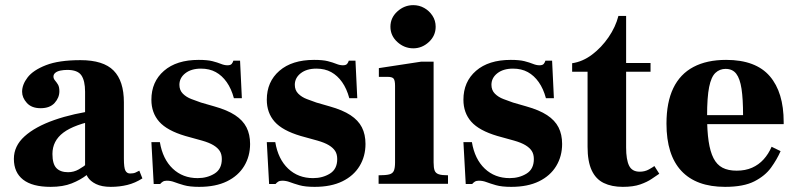

<svg xmlns="http://www.w3.org/2000/svg" viewBox="-20 -715 3101 747"><path d="M411 12Q376 12 353.5 1Q331 -10 321 -26.5Q311 -43 311 -59V-358Q311 -401 296.5 -422Q282 -443 242 -443Q228 -443 215.5 -440.5Q203 -438 195.5 -432Q188 -426 188 -417Q188 -409 194 -402Q200 -395 205.5 -386Q211 -377 211 -360Q211 -335 192.5 -314.5Q174 -294 138 -294Q103 -294 84.5 -314.5Q66 -335 66 -358Q66 -386 87.5 -414Q109 -442 159 -461.5Q209 -481 293 -481Q382 -481 422 -440.5Q462 -400 462 -317V-98Q462 -62 468 -51Q474 -40 486 -40Q499 -40 507 -43.5Q515 -47 522 -51L534 -21Q506 -3 475.5 4.5Q445 12 411 12ZM177 12Q106 12 70 -16Q34 -44 34 -97Q34 -147 75.5 -184.5Q117 -222 191 -248Q265 -274 363 -287V-249Q269 -231 226.5 -199Q184 -167 184 -116Q184 -77 199.5 -61Q215 -45 245 -45Q267 -45 286.5 -56Q306 -67 321.5 -80.5Q337 -94 347 -104L362 -74Q343 -54 318 -34.5Q293 -15 259 -1.5Q225 12 177 12Z M755 12Q718 12 695.5 5.5Q673 -1 658.5 -6.5Q644 -12 629 -12Q619 -12 613 -8Q607 -4 603 1H578L569 -162H602Q613 -96 652 -59Q691 -22 749 -22Q786 -22 814.5 -39.5Q843 -57 843 -96Q843 -115 835 -127.5Q827 -140 810.5 -150Q794 -160 766 -168L701 -186Q630 -207 599.5 -241.5Q569 -276 569 -327Q569 -397 618 -439.5Q667 -482 753 -482Q787 -482 806.5 -477Q826 -472 839.5 -466.5Q853 -461 865 -461Q877 -461 881.5 -466.5Q886 -472 888 -479H914L921 -333H890Q880 -370 862 -395.5Q844 -421 819.5 -434.5Q795 -448 762 -448Q724 -448 701 -430Q678 -412 678 -385Q678 -364 691.5 -350.5Q705 -337 725 -329.5Q745 -322 762 -316L814 -301Q864 -287 894.5 -267Q925 -247 939 -219.5Q953 -192 953 -155Q953 -107 930 -69Q907 -31 863 -9.5Q819 12 755 12Z M1204 12Q1167 12 1144.5 5.5Q1122 -1 1107.5 -6.5Q1093 -12 1078 -12Q1068 -12 1062 -8Q1056 -4 1052 1H1027L1018 -162H1051Q1062 -96 1101 -59Q1140 -22 1198 -22Q1235 -22 1263.5 -39.5Q1292 -57 1292 -96Q1292 -115 1284 -127.5Q1276 -140 1259.5 -150Q1243 -160 1215 -168L1150 -186Q1079 -207 1048.5 -241.5Q1018 -276 1018 -327Q1018 -397 1067 -439.5Q1116 -482 1202 -482Q1236 -482 1255.5 -477Q1275 -472 1288.5 -466.5Q1302 -461 1314 -461Q1326 -461 1330.5 -466.5Q1335 -472 1337 -479H1363L1370 -333H1339Q1329 -370 1311 -395.5Q1293 -421 1268.5 -434.5Q1244 -448 1211 -448Q1173 -448 1150 -430Q1127 -412 1127 -385Q1127 -364 1140.5 -350.5Q1154 -337 1174 -329.5Q1194 -322 1211 -316L1263 -301Q1313 -287 1343.5 -267Q1374 -247 1388 -219.5Q1402 -192 1402 -155Q1402 -107 1379 -69Q1356 -31 1312 -9.5Q1268 12 1204 12Z M1453 0V-33Q1481 -33 1494.5 -36.5Q1508 -40 1512.5 -51Q1517 -62 1517 -83V-381Q1517 -402 1511.5 -409Q1506 -416 1488 -416H1454V-450L1618 -475H1667V-83Q1667 -62 1671 -51.5Q1675 -41 1687 -37Q1699 -33 1723 -33V0ZM1588 -527Q1553 -527 1526 -551.5Q1499 -576 1499 -611Q1499 -646 1526 -670.5Q1553 -695 1588 -695Q1611 -695 1630.5 -684Q1650 -673 1662.5 -654Q1675 -635 1675 -611Q1675 -576 1648.5 -551.5Q1622 -527 1588 -527Z M1969 12Q1932 12 1909.5 5.5Q1887 -1 1872.5 -6.5Q1858 -12 1843 -12Q1833 -12 1827 -8Q1821 -4 1817 1H1792L1783 -162H1816Q1827 -96 1866 -59Q1905 -22 1963 -22Q2000 -22 2028.5 -39.5Q2057 -57 2057 -96Q2057 -115 2049 -127.5Q2041 -140 2024.5 -150Q2008 -160 1980 -168L1915 -186Q1844 -207 1813.5 -241.5Q1783 -276 1783 -327Q1783 -397 1832 -439.5Q1881 -482 1967 -482Q2001 -482 2020.5 -477Q2040 -472 2053.5 -466.5Q2067 -461 2079 -461Q2091 -461 2095.5 -466.5Q2100 -472 2102 -479H2128L2135 -333H2104Q2094 -370 2076 -395.5Q2058 -421 2033.5 -434.5Q2009 -448 1976 -448Q1938 -448 1915 -430Q1892 -412 1892 -385Q1892 -364 1905.5 -350.5Q1919 -337 1939 -329.5Q1959 -322 1976 -316L2028 -301Q2078 -287 2108.5 -267Q2139 -247 2153 -219.5Q2167 -192 2167 -155Q2167 -107 2144 -69Q2121 -31 2077 -9.5Q2033 12 1969 12Z M2403 12Q2360 12 2329 -3Q2298 -18 2282 -52.5Q2266 -87 2266 -144V-436H2206V-469Q2247 -475 2283.5 -502.5Q2320 -530 2347.5 -570Q2375 -610 2386 -653H2416V-470H2511V-436H2416V-141Q2416 -94 2427.5 -70.5Q2439 -47 2469 -47Q2489 -47 2505 -56Q2521 -65 2526 -69L2545 -39Q2533 -31 2515.5 -19Q2498 -7 2471 2.5Q2444 12 2403 12Z M2801 12Q2689 12 2631 -50Q2573 -112 2573 -234Q2573 -317 2599.5 -372Q2626 -427 2678 -454.5Q2730 -482 2805 -482Q2863 -482 2905.5 -466Q2948 -450 2975 -418.5Q3002 -387 3015.5 -342.5Q3029 -298 3029 -240V-232H2658V-267H2871Q2871 -330 2865 -369.5Q2859 -409 2844.5 -428Q2830 -447 2803 -447Q2780 -447 2763.5 -431.5Q2747 -416 2739 -376.5Q2731 -337 2731 -263Q2731 -206 2737 -165.5Q2743 -125 2756 -99.5Q2769 -74 2791 -62.5Q2813 -51 2846 -51Q2880 -51 2906 -62.5Q2932 -74 2951 -95Q2970 -116 2982 -144L3017 -127Q3003 -95 2980 -63Q2957 -31 2915 -9.5Q2873 12 2801 12Z"/></svg>

Font: Frank Ruhl Libre ExtraBold
Style: Regular
Weight: 800
Designer: Yanek Iontef
Foundry: Fontef
Version: Version 6.003;gftools[0.9.30]